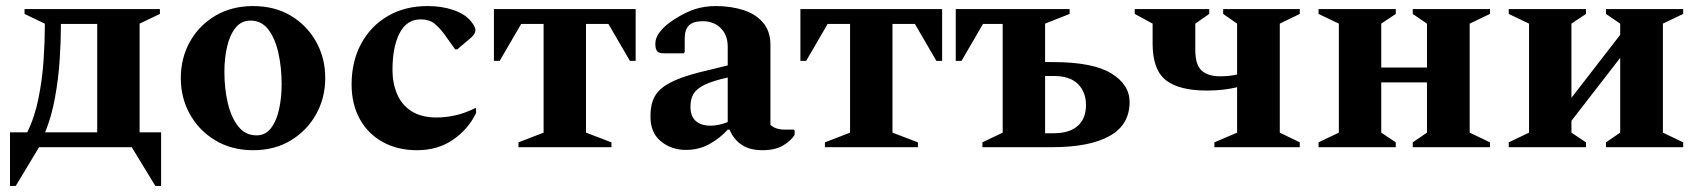

<svg xmlns="http://www.w3.org/2000/svg" viewBox="-20 -486 5609 634"><path d="M70 -49Q95 -100 107.5 -163.5Q120 -227 124 -288.5Q128 -350 128 -394V-408L61 -440V-456H508V-440L441 -408V-49H512V128H493L415 0H109L32 128H13V-49ZM301 -49V-407H181V-394Q181 -349 177 -287.5Q173 -226 161.5 -163Q150 -100 129 -49Z M816 10Q745 10 691 -22.5Q637 -55 607 -109Q577 -163 577 -228Q577 -294 607 -348Q637 -402 691 -434Q745 -466 816 -466Q887 -466 940.5 -434Q994 -402 1024 -348Q1054 -294 1054 -228Q1054 -163 1024 -109Q994 -55 940.5 -22.5Q887 10 816 10ZM827 -39Q856 -39 874.5 -62.5Q893 -86 901.5 -125Q910 -164 910 -208Q910 -262 899.5 -310Q889 -358 866.5 -388Q844 -418 807 -418Q777 -418 758 -394.5Q739 -371 730 -332.5Q721 -294 721 -249Q721 -194 732 -146.5Q743 -99 766.5 -69Q790 -39 827 -39Z M1357 10Q1293 10 1244 -17Q1195 -44 1168 -93Q1141 -142 1141 -207Q1141 -283 1172.5 -341.5Q1204 -400 1260.5 -433Q1317 -466 1392 -466Q1439 -466 1477 -453Q1515 -440 1534 -417Q1550 -398 1550 -387Q1550 -375 1537 -363L1490 -323H1483L1448 -372Q1431 -395 1414 -408.5Q1397 -422 1369 -422Q1323 -422 1299.5 -376.5Q1276 -331 1276 -255Q1276 -212 1291 -176Q1306 -140 1338.5 -119Q1371 -98 1423 -98Q1451 -98 1483 -105Q1515 -112 1549 -129H1552V-113Q1527 -60 1476.5 -25Q1426 10 1357 10Z M1611 -285V-456H2079V-285H2060L1989 -407H1915V-48L1999 -16V0H1692V-16L1775 -48V-407H1701L1630 -285Z M2245 9Q2196 9 2161 -20.5Q2126 -50 2128 -106Q2128 -142 2142 -167.5Q2156 -193 2191 -212Q2226 -231 2289 -247L2383 -270V-332Q2383 -370 2360 -393Q2337 -416 2301 -416Q2269 -416 2255 -402Q2241 -388 2241 -360V-314L2237 -310H2171Q2156 -310 2150 -317Q2144 -324 2144 -341Q2144 -363 2161.5 -384Q2179 -405 2208 -423Q2244 -446 2275.5 -456Q2307 -466 2344 -466Q2393 -466 2434 -453Q2475 -440 2499.5 -411.5Q2524 -383 2524 -338V-74Q2540 -58 2572 -58H2601L2604 -55V-41Q2593 -22 2566.5 -6Q2540 10 2498 10Q2456 10 2429.5 -7.5Q2403 -25 2389 -58H2383Q2358 -30 2323 -10.5Q2288 9 2245 9ZM2260 -134Q2260 -102 2277.5 -86.5Q2295 -71 2326 -71Q2353 -71 2383 -83V-230Q2333 -219 2306.5 -206Q2280 -193 2270 -176Q2260 -159 2260 -134Z M2623 -285V-456H3091V-285H3072L3001 -407H2927V-48L3011 -16V0H2704V-16L2787 -48V-407H2713L2642 -285Z M3457 -281Q3588 -281 3649 -244Q3710 -207 3710 -149Q3710 -74 3644 -37Q3578 0 3454 0H3224V-16L3291 -48V-407H3226L3155 -285H3136V-456H3512V-440L3431 -408V-281ZM3461 -235H3431V-46H3459Q3512 -46 3539 -70.5Q3566 -95 3566 -139Q3566 -182 3539.5 -208.5Q3513 -235 3461 -235Z M3786 -342V-408L3727 -440V-456H3973V-440L3927 -408V-321Q3927 -272 3948 -253Q3969 -234 4009 -234Q4039 -234 4065 -240V-408L4019 -440V-456H4272V-440L4206 -408V-48L4272 -16V0H3990V-16L4065 -48V-198Q4020 -187 3965 -187Q3873 -187 3829.5 -221.5Q3786 -256 3786 -342Z M4401 -408 4334 -440V-456H4589V-440L4541 -408V-263H4692V-408L4645 -440V-456H4900V-440L4833 -408V-48L4900 -16V0H4645V-16L4692 -48V-214H4541V-48L4589 -16V0H4334V-16L4401 -48Z M5029 -408 4962 -440V-456H5217V-440L5169 -408V-163L5330 -371V-408L5283 -440V-456H5538V-440L5471 -408V-48L5538 -16V0H5283V-16L5330 -48V-295L5169 -87V-48L5217 -16V0H4962V-16L5029 -48Z"/></svg>

Font: Spectral
Style: Bold
Weight: 700
Designer: Jean-Baptiste Levee
Foundry: Production Type
Version: Version 2.001